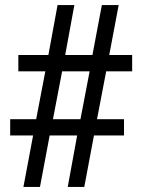

<svg xmlns="http://www.w3.org/2000/svg" viewBox="-20 -734 559 754"><path d="M72 0 110 -202H20V-266H122L158 -454H52V-518H170L206 -714H272L236 -518H343L380 -714H446L409 -518H499V-454H397L361 -266H467V-202H349L311 0H246L283 -202H175L137 0ZM188 -266H296L332 -454H224Z"/></svg>

Font: Noto Serif Thai SemiCondensed SemiBold
Style: Regular
Weight: 600
Width: 4
Designer: Monotype Design Team
Foundry: Monotype Imaging Inc.
Version: Version 2.002; ttfautohint (v1.8.4.7-5d5b)